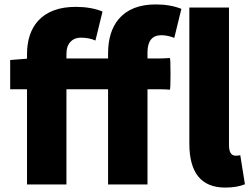

<svg xmlns="http://www.w3.org/2000/svg" viewBox="-20 -833 1136 867"><path d="M997 14Q835 14 835 -185V-799H1014V-488V-178Q1014 -130 1044 -130Q1055 -130 1065 -132L1086 -1Q1050 14 997 14ZM102 0V-215V-430H26V-562L102 -568V-588Q102 -683 152 -739Q210 -802 322 -802Q391 -802 443 -781L411 -650Q382 -663 345 -663Q316 -663 299 -645Q280 -626 280 -589V-569H468V-591Q468 -690 516 -747Q572 -813 683 -813Q749 -813 799 -793L767 -662Q736 -674 709 -674Q646 -674 646 -596V-569H697Q715 -569 747 -571Q750 -570 750 -500Q750 -430 747 -428Q723 -430 697 -430H646V0H468V-430H280V0Z"/></svg>

Font: GenSekiGothic TW H
Style: Regular
Weight: 900
Version: Version 1.501;PS 1;hotconv 16.6.51;makeotf.lib2.5.65220